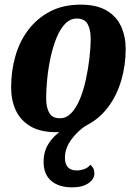

<svg xmlns="http://www.w3.org/2000/svg" viewBox="-20 -550 587 828"><path d="M222 20Q154 20 111 -5.5Q68 -31 48 -74.5Q28 -118 28 -173Q28 -244 46.5 -308.5Q65 -373 103 -422.5Q141 -472 197 -501Q253 -530 328 -530Q396 -530 439 -505Q482 -480 502 -436.5Q522 -393 522 -339Q522 -268 503 -203.5Q484 -139 446.5 -88.5Q409 -38 352.5 -9Q296 20 222 20ZM239 -40Q266 -40 287.5 -62.5Q309 -85 324.5 -122.5Q340 -160 350 -205.5Q360 -251 365.5 -297.5Q371 -344 371 -385Q371 -422 358 -446Q345 -470 311 -470Q283 -470 261.5 -448Q240 -426 224.5 -388.5Q209 -351 199 -306Q189 -261 184 -213.5Q179 -166 179 -125Q179 -88 192 -64Q205 -40 239 -40ZM291 258Q234 258 201 230Q168 202 168 148Q168 103 189.5 69.5Q211 36 245 13Q279 -10 316 -22L355 -17V-11Q315 14 287.5 52Q260 90 260 130Q260 185 311 185Q328 185 344 179Q360 173 370 160Q378 168 382.5 176.5Q387 185 387 198Q387 222 361.5 240Q336 258 291 258Z"/></svg>

Font: Sansita Swashed SemiBold
Style: Regular
Weight: 600
Designer: Pablo Cosgaya
Foundry: Omnibus-Type
Version: Version 1.003; ttfautohint (v1.8.3)